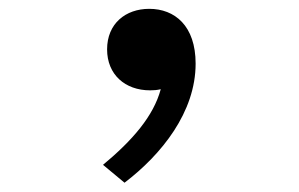

<svg xmlns="http://www.w3.org/2000/svg" viewBox="-20 -182 660 424"><path d="M311.5 17.5C319 17.5 327 17 335 15C319 74.5 272.5 128 207.5 182L255 221.5C337 159 412 65.5 412 -41.5C412 -125 366 -162.5 309.5 -162.5C257.5 -162.5 216.5 -130 216.5 -73C216.5 -17.5 256 17.5 311.5 17.5Z"/></svg>

Font: FontWithASyntaxHighlighterNightOwl
Style: Regular
Weight: 400
Designer: Riley Cran & the Lettermatic Team
Foundry: Lettermatic
Version: Version 1.000 (FontWithASyntaxHighlighterNightOwl)